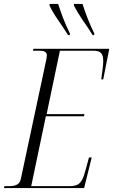

<svg xmlns="http://www.w3.org/2000/svg" viewBox="-43 -964 580 984"><path d="M-23 0 -20 -10H4Q32 -10 46 -19Q60 -28 64 -48L194 -657Q197 -672 197 -682Q197 -704 159 -704H126L128 -714H517L486 -557H476Q480 -586 483 -610.5Q486 -635 486 -652Q486 -681 474.5 -692.5Q463 -704 438 -704H264L196 -379H390L387 -368H192L117 -10H313Q338 -10 353 -17Q368 -24 378 -43Q388 -62 397 -98L413 -157H427L388 0ZM306 -784Q280 -825 254.5 -861.5Q229 -898 211 -935V-944H255Q264 -914 280 -872.5Q296 -831 315 -793V-784ZM432 -784Q406 -825 380.5 -861.5Q355 -898 336 -935V-944H380Q389 -914 405 -872.5Q421 -831 440 -793V-784Z"/></svg>

Font: Noto Serif Display ExtraCondensed Light
Style: Italic
Weight: 300
Width: 2
Italic angle: -12°
Designer: Monotype Design Team
Foundry: Monotype Imaging Inc.
Version: Version 2.009